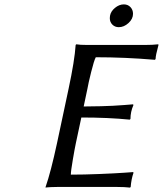

<svg xmlns="http://www.w3.org/2000/svg" viewBox="-20 -853 743 876"><path d="M326.2 -200.2Q321.3 -177.7 312.3 -124.8Q303.2 -71.8 303.2 -56.2Q362.8 -56.2 433.8 -59.1Q504.9 -62 546.4 -64.9L587.9 -67.9L588.9 -64Q579.1 -36.1 576.2 0L573.2 2.9Q548.8 0 514.2 0H241.2Q225.6 0 212.4 0.7Q199.2 1.5 193.4 2L188 2.9V0Q211.9 -68.4 240.2 -200.2L293 -448.2Q320.3 -575.7 325.2 -647.9L328.1 -650.9Q343.8 -647.9 377.9 -647.9H641.1Q676.8 -647.9 702.1 -650.9L703.1 -647.9Q689.9 -599.6 689.9 -584L687 -580.1Q550.3 -591.8 417 -591.8Q408.7 -576.2 395.8 -523.9Q382.8 -471.7 378.9 -448.2L361.8 -367.2Q403.3 -367.2 441.2 -368.4Q479 -369.6 495.1 -370.4Q511.2 -371.1 546.9 -373.8Q582.5 -376.5 586.9 -377L588.9 -374Q575.2 -342.8 575.2 -310.1L571.8 -307.1Q474.6 -316.9 351.1 -316.9ZM481.9 -780.8Q485.4 -801.3 504.6 -817.1Q523.9 -833 544.9 -833Q563.5 -833 575.2 -820.6Q586.9 -808.1 586.9 -790Q586.9 -766.6 566.2 -747.8Q545.4 -729 522 -729Q504.4 -729 492.7 -740.7Q481 -752.4 481 -770Q481 -776.9 481.9 -780.8Z"/></svg>

Font: Linear Smooth
Style: Italic
Weight: 400
Designer: Philipp H. Poll, Flanker
Foundry: Philipp H. Poll, reworked by Flanker
Version: Version 1.061 | FøM Fix